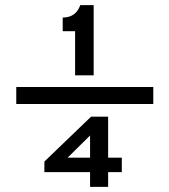

<svg xmlns="http://www.w3.org/2000/svg" viewBox="-20 -724 656 744"><path d="M271 -603H223V-656Q274 -656 291 -704H343V-432H271ZM43 -387H574V-321H43ZM329 -57H152V-98L333 -272H399V-113H452V-57H399V0H329ZM329 -199 242 -113H329Z"/></svg>

Font: Overpass Mono
Style: Regular
Weight: 400
Monospace: yes
Designer: Delve Withrington, Dave Bailey
Foundry: Delve Fonts
Version: Version 1.000;DELV;Overpass